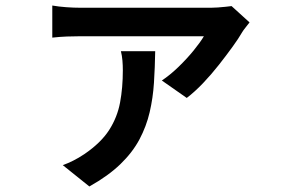

<svg xmlns="http://www.w3.org/2000/svg" viewBox="-20 -582 1040 694"><path d="M882 -501Q876 -493 867.5 -482.5Q859 -472 855 -465Q843 -444 821 -413.5Q799 -383 771.5 -348Q744 -313 714 -281.5Q684 -250 655 -228L565 -291Q595 -311 625 -340Q655 -369 679.5 -399Q704 -429 717 -451Q704 -451 669.5 -451Q635 -451 589 -451Q543 -451 492.5 -451Q442 -451 395.5 -451Q349 -451 315.5 -451Q282 -451 271 -451Q246 -451 221 -450Q196 -449 169 -446V-562Q192 -558 219 -556Q246 -554 271 -554Q282 -554 318 -554Q354 -554 404 -554Q454 -554 508 -554Q562 -554 611 -554Q660 -554 696 -554Q732 -554 743 -554Q753 -554 767.5 -555Q782 -556 795.5 -557.5Q809 -559 817 -560ZM541 -397Q540 -338 536.5 -283Q533 -228 521 -176.5Q509 -125 484 -78Q459 -31 415 11.5Q371 54 303 92L207 15Q226 8 245 -1.5Q264 -11 285 -25Q345 -66 374.5 -112Q404 -158 414 -211.5Q424 -265 424 -328Q424 -346 422.5 -363.5Q421 -381 417 -397Z"/></svg>

Font: Noto Sans JP SemiBold
Style: Regular
Weight: 600
Designer: Ryoko NISHIZUKA  (kana, bopomofo & ideographs); Paul D. Hunt (Latin, Greek & Cyrillic); Sandoll Communications , Soo-you
Foundry: Adobe
Version: Version 2.004-H2;hotconv 1.0.118;makeotfexe 2.5.65603